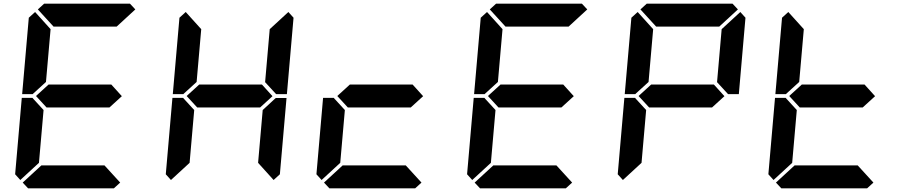

<svg xmlns="http://www.w3.org/2000/svg" viewBox="-20 -1020 4936 1040"><path d="M583 -562 640 -499 573 -438H232L175 -500L243 -562ZM162 -515 157 -510H100L136 -924L170 -955L254 -862L229 -576ZM90 -45 62 -76 98 -490H156L160 -485L216 -424L191 -138ZM631 -31 597 0H132L103 -31L204 -124H546ZM185 -969 219 -1000H684L713 -969L612 -876H270Z M1399 -562 1456 -499 1389 -438H1048L991 -500L1059 -562ZM978 -515 973 -510H916L952 -924L986 -955L1070 -862L1045 -576ZM906 -45 878 -76 914 -490H972L976 -485L1032 -424L1007 -138ZM1469 -485 1474 -489H1532L1496 -76L1462 -45L1378 -138L1403 -424ZM1542 -955 1570 -924 1534 -510H1476L1472 -514L1416 -575L1441 -862Z M2215 -562 2272 -499 2205 -438H1864L1807 -500L1875 -562ZM1722 -45 1694 -76 1730 -490H1788L1792 -485L1848 -424L1823 -138ZM2263 -31 2229 0H1764L1735 -31L1836 -124H2178Z M3031 -562 3088 -499 3021 -438H2680L2623 -500L2691 -562ZM2610 -515 2605 -510H2548L2584 -924L2618 -955L2702 -862L2677 -576ZM2538 -45 2510 -76 2546 -490H2604L2608 -485L2664 -424L2639 -138ZM3079 -31 3045 0H2580L2551 -31L2652 -124H2994ZM2633 -969 2667 -1000H3132L3161 -969L3060 -876H2718Z M3847 -562 3904 -499 3837 -438H3496L3439 -500L3507 -562ZM3426 -515 3421 -510H3364L3400 -924L3434 -955L3518 -862L3493 -576ZM3354 -45 3326 -76 3362 -490H3420L3424 -485L3480 -424L3455 -138ZM3990 -955 4018 -924 3982 -510H3924L3920 -514L3864 -575L3889 -862ZM3449 -969 3483 -1000H3948L3977 -969L3876 -876H3534Z M4663 -562 4720 -499 4653 -438H4312L4255 -500L4323 -562ZM4242 -515 4237 -510H4180L4216 -924L4250 -955L4334 -862L4309 -576ZM4170 -45 4142 -76 4178 -490H4236L4240 -485L4296 -424L4271 -138ZM4711 -31 4677 0H4212L4183 -31L4284 -124H4626Z"/></svg>

Font: DSEG7 Classic
Style: BoldItalic
Weight: 700
Italic angle: -5°
Designer: Keshikan(Twitter:@keshinomi_88pro)
Version: Version 0.46